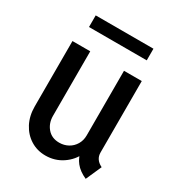

<svg xmlns="http://www.w3.org/2000/svg" viewBox="-168 -798 844 914"><g transform="rotate(30 254.5 -341.0)"><path d="M216.8 7.8Q171.4 7.8 135 -14.9Q98.6 -37.6 77.6 -77.6Q56.6 -117.7 56.6 -169.9V-528.8H154.3V-174.3Q154.3 -133.8 178.2 -106Q202.1 -78.1 243.2 -78.1Q270 -78.1 292 -90.3Q314 -102.5 326.9 -124.3Q339.8 -146 339.8 -173.3V-528.8H437.5V-136.2Q437.5 -116.7 447.3 -102.3Q457 -87.9 477.1 -78.1L439 7.8Q399.4 -9.8 378.4 -36.4Q357.4 -63 355.5 -91.3L375.5 -69.3H336.9L370.6 -92.3Q351.1 -47.9 309.8 -20Q268.6 7.8 216.8 7.8ZM91.3 -626V-689.9H408.7V-626Z"/></g></svg>

Font: Reddit Sans Condensed Medium
Style: Regular
Weight: 500
Designer: Stephen Hutchings
Foundry: Reddit
Version: Version 1.014